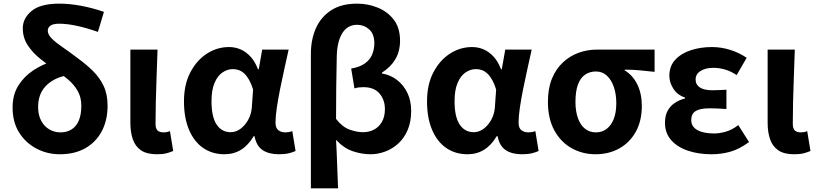

<svg xmlns="http://www.w3.org/2000/svg" viewBox="-20 -832 4480 1053"><path d="M308 14Q239 14 180 -17Q121 -48 85 -105Q49 -162 49 -243Q49 -312 80.5 -362.5Q112 -413 163 -446.5Q214 -480 272 -497L339 -417Q270 -402 229.5 -358.5Q189 -315 189 -245Q189 -201 206 -169.5Q223 -138 251 -122Q279 -106 312 -106Q347 -106 373 -122.5Q399 -139 412.5 -171.5Q426 -204 426 -252Q426 -298 406.5 -332.5Q387 -367 354 -395.5Q321 -424 281 -450Q240 -478 199.5 -510.5Q159 -543 132 -584Q105 -625 105 -677Q105 -732 153.5 -772Q202 -812 305 -812Q363 -812 426 -800Q489 -788 550 -767L517 -657Q455 -679 401 -690.5Q347 -702 304 -702Q271 -702 256.5 -691Q242 -680 242 -665Q242 -642 264.5 -620Q287 -598 323.5 -573Q360 -548 402 -516Q452 -480 489.5 -443Q527 -406 548.5 -360.5Q570 -315 570 -252Q570 -173 538.5 -113Q507 -53 448.5 -19.5Q390 14 308 14Z M841 14Q785 14 753.5 -7.5Q722 -29 708.5 -68Q695 -107 695 -159V-560H844Q842 -492 839 -417.5Q836 -343 834.5 -274Q833 -205 833 -153Q833 -127 844 -116.5Q855 -106 878 -106Q885 -106 894.5 -107.5Q904 -109 912 -113L930 -4Q914 3 893.5 8.5Q873 14 841 14Z M1211 14Q1145 14 1095 -20Q1045 -54 1017 -119.5Q989 -185 989 -276Q989 -369 1024 -435.5Q1059 -502 1115 -538Q1171 -574 1236 -574Q1269 -574 1298.5 -561.5Q1328 -549 1353 -522.5Q1378 -496 1395 -452H1399L1418 -560H1563Q1552 -510 1539.5 -454Q1527 -398 1516 -343Q1505 -288 1498 -240.5Q1491 -193 1491 -159Q1491 -130 1506.5 -118Q1522 -106 1545 -106Q1554 -106 1563.5 -107.5Q1573 -109 1583 -113L1601 -4Q1587 3 1564.5 8.5Q1542 14 1510 14Q1454 14 1420 -9Q1386 -32 1376 -85H1371Q1313 14 1211 14ZM1245 -107Q1274 -107 1299 -125.5Q1324 -144 1341 -174.5Q1358 -205 1361 -242L1368 -341Q1359 -371 1347 -392.5Q1335 -414 1321 -427.5Q1307 -441 1291 -447Q1275 -453 1257 -453Q1227 -453 1200 -434.5Q1173 -416 1156.5 -377Q1140 -338 1140 -277Q1140 -191 1168 -149Q1196 -107 1245 -107Z M1685 201V-536Q1685 -615 1712.5 -677Q1740 -739 1796 -775.5Q1852 -812 1939 -812Q1998 -812 2052 -790Q2106 -768 2140 -723.5Q2174 -679 2174 -609Q2174 -551 2148.5 -507.5Q2123 -464 2075 -434V-429Q2122 -421 2158 -393Q2194 -365 2214.5 -322Q2235 -279 2235 -224Q2235 -164 2216 -119.5Q2197 -75 2165 -45.5Q2133 -16 2093 -1Q2053 14 2012 14Q1964 14 1915 -2.5Q1866 -19 1823 -65Q1827 4 1829 69.5Q1831 135 1834 201ZM1971 -107Q2004 -107 2031 -121Q2058 -135 2074.5 -163.5Q2091 -192 2091 -234Q2091 -284 2061.5 -319Q2032 -354 1973 -354Q1959 -354 1947 -352.5Q1935 -351 1924 -347L1906 -456Q1953 -464 1981 -484Q2009 -504 2021 -533Q2033 -562 2033 -595Q2033 -646 2004.5 -671Q1976 -696 1939 -696Q1886 -696 1857.5 -650.5Q1829 -605 1827 -525Q1825 -439 1824 -353.5Q1823 -268 1823 -180Q1857 -136 1896.5 -121.5Q1936 -107 1971 -107Z M2544 14Q2478 14 2428 -20Q2378 -54 2350 -119.5Q2322 -185 2322 -276Q2322 -369 2357 -435.5Q2392 -502 2448 -538Q2504 -574 2569 -574Q2602 -574 2631.5 -561.5Q2661 -549 2686 -522.5Q2711 -496 2728 -452H2732L2751 -560H2896Q2885 -510 2872.5 -454Q2860 -398 2849 -343Q2838 -288 2831 -240.5Q2824 -193 2824 -159Q2824 -130 2839.5 -118Q2855 -106 2878 -106Q2887 -106 2896.5 -107.5Q2906 -109 2916 -113L2934 -4Q2920 3 2897.5 8.5Q2875 14 2843 14Q2787 14 2753 -9Q2719 -32 2709 -85H2704Q2646 14 2544 14ZM2578 -107Q2607 -107 2632 -125.5Q2657 -144 2674 -174.5Q2691 -205 2694 -242L2701 -341Q2692 -371 2680 -392.5Q2668 -414 2654 -427.5Q2640 -441 2624 -447Q2608 -453 2590 -453Q2560 -453 2533 -434.5Q2506 -416 2489.5 -377Q2473 -338 2473 -277Q2473 -191 2501 -149Q2529 -107 2578 -107Z M3246 14Q3175 14 3115.5 -19Q3056 -52 3020.5 -116.5Q2985 -181 2985 -273Q2985 -347 3007 -400.5Q3029 -454 3067 -489.5Q3105 -525 3153 -542.5Q3201 -560 3253 -560H3570V-438Q3524 -443 3487 -446.5Q3450 -450 3406 -450V-446Q3450 -420 3475 -369.5Q3500 -319 3500 -251Q3500 -169 3467 -109.5Q3434 -50 3376.5 -18Q3319 14 3246 14ZM3248 -106Q3282 -106 3307 -125Q3332 -144 3346 -179.5Q3360 -215 3360 -266Q3360 -314 3347 -353.5Q3334 -393 3309 -416.5Q3284 -440 3248 -440Q3215 -440 3189.5 -423Q3164 -406 3150 -369Q3136 -332 3136 -273Q3136 -221 3150 -183Q3164 -145 3189 -125.5Q3214 -106 3248 -106Z M3882 14Q3811 14 3753 -5.5Q3695 -25 3661 -63.5Q3627 -102 3627 -158Q3627 -197 3641 -223.5Q3655 -250 3680 -267Q3705 -284 3737 -292V-297Q3695 -311 3673 -345.5Q3651 -380 3651 -416Q3651 -470 3684 -505Q3717 -540 3770 -557Q3823 -574 3885 -574Q3935 -574 3984.5 -558.5Q4034 -543 4075 -515L4020 -420Q3991 -440 3958.5 -450Q3926 -460 3892 -460Q3850 -460 3822.5 -443Q3795 -426 3795 -396Q3795 -368 3818 -352.5Q3841 -337 3888 -337Q3905 -337 3925 -338Q3945 -339 3964 -340V-234Q3939 -236 3915.5 -237Q3892 -238 3870 -238Q3820 -238 3795.5 -223Q3771 -208 3771 -173Q3771 -138 3804 -119Q3837 -100 3897 -100Q3926 -100 3961 -110Q3996 -120 4029 -146L4088 -53Q4035 -14 3985.5 0Q3936 14 3882 14Z M4336 14Q4280 14 4248.5 -7.5Q4217 -29 4203.5 -68Q4190 -107 4190 -159V-560H4339Q4337 -492 4334 -417.5Q4331 -343 4329.5 -274Q4328 -205 4328 -153Q4328 -127 4339 -116.5Q4350 -106 4373 -106Q4380 -106 4389.5 -107.5Q4399 -109 4407 -113L4425 -4Q4409 3 4388.5 8.5Q4368 14 4336 14Z"/></svg>

Font: Farlight84_Sys_V01
Style: Bold
Weight: 700
Designer: Monotype Design Team, Nadine Chahine and Nizar Qandah
Foundry: Monotype Imaging Inc.
Version: Version 2.004;October 31, 2024;FontCreator 14.0.0.2814 64-bi